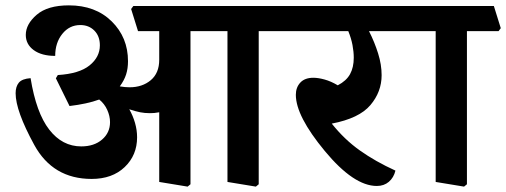

<svg xmlns="http://www.w3.org/2000/svg" viewBox="-20 -672 1898 720"><path d="M1051.3 -649.4 1077.1 -566.4 1068.8 -555.2H950.2V19L939.5 27.8L833 10.3V-555.2H694.3V19L683.6 27.8L577.1 10.3V-251Q566.4 -249 558.8 -248.3Q551.3 -247.6 542 -247.6Q522.5 -247.6 505.4 -251Q488.3 -254.4 464.8 -262.2Q478.5 -238.3 486.3 -211.2Q494.1 -184.1 494.1 -157.2Q494.1 -89.8 447.5 -45.4Q400.9 -1 323.7 -1Q178.2 -1 108.4 -128.7Q38.6 -256.3 38.6 -322.3Q38.6 -347.2 50.5 -361.8Q62.5 -376.5 94.7 -378.9Q115.7 -249 164.6 -186Q213.4 -123 284.7 -123Q333 -123 362.8 -148.7Q392.6 -174.3 392.6 -213.9Q392.6 -236.8 382.1 -260Q371.6 -283.2 352.1 -298.8Q329.6 -290.5 301.5 -284.4Q273.4 -278.3 240.7 -274.4L189.5 -378.4L196.8 -390.6Q277.3 -395.5 315.9 -426.8Q354.5 -458 354.5 -502Q354.5 -536.6 333.7 -557.4Q313 -578.1 281.2 -578.1Q240.2 -578.1 213.6 -544.9Q187 -511.7 187 -462.4Q136.2 -462.4 106.4 -484.1Q76.7 -505.9 76.7 -541Q76.7 -581.5 117.7 -616.7Q158.7 -651.9 238.3 -651.9Q337.9 -651.9 398.9 -591.8Q460 -531.7 460 -442.4Q460 -415 452.9 -392.8Q445.8 -370.6 429.2 -348.1Q439.5 -346.2 448.7 -345.5Q458 -344.7 465.8 -344.7Q513.7 -344.7 545.4 -371.3Q577.1 -397.9 577.1 -447.8V-555.2H497.6L471.7 -638.2L480 -649.4Z M1513.2 -649.4 1539.1 -566.4 1530.8 -555.2H1363.8Q1384.8 -513.7 1397.9 -471.7Q1411.1 -429.7 1411.1 -390.1Q1411.1 -327.6 1368.9 -277.8Q1326.7 -228 1224.1 -208.5Q1271.5 -148.9 1329.6 -107.7Q1387.7 -66.4 1462.9 -32.2Q1456.5 -5.9 1438.2 9.8Q1419.9 25.4 1393.1 25.4Q1306.6 25.4 1198 -105.7Q1089.4 -236.8 1089.4 -316.4Q1089.4 -344.2 1106.2 -362.3Q1123 -380.4 1155.3 -380.4Q1173.3 -380.4 1197.3 -373.8Q1221.2 -367.2 1246.6 -352.1Q1278.8 -368.7 1292.7 -394Q1306.6 -419.4 1306.6 -455.6Q1306.6 -478 1301.8 -503.4Q1296.9 -528.8 1286.1 -555.2H1051.3L1025.4 -638.2L1033.7 -649.4Z M1849.6 -555.2H1731V19L1720.2 27.8L1613.8 10.3V-555.2H1513.2L1487.3 -638.2L1495.6 -649.4H1832L1857.9 -566.4Z"/></svg>

Font: Sitara
Style: Bold
Weight: 700
Designer: Neelakash Kshetrimayum
Foundry: Neelakash Kshetrimayum
Version: Version 1.000;PS Version 1.000;PS 1.0;hotconv 1.;hotconv 1.0